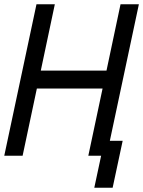

<svg xmlns="http://www.w3.org/2000/svg" viewBox="-46 -730 671 900"><path d="M396 150 443 -70H529L482 150ZM-26 0 125 -710H211L138 -365L101 -399H497L446 -365L519 -710H605L454 0H368L442 -349L479 -315H83L134 -349L60 0Z"/></svg>

Font: Geist Mono
Style: Italic
Weight: 400
Italic angle: -12°
Monospace: yes
Designer: Basement.studio, Andrés Briganti, Mateo Zaragoza
Foundry: Basement.studio, Vercel, Andrés Briganti, Guido Ferreyra, Mateo Zaragoza
Version: Version 1.500